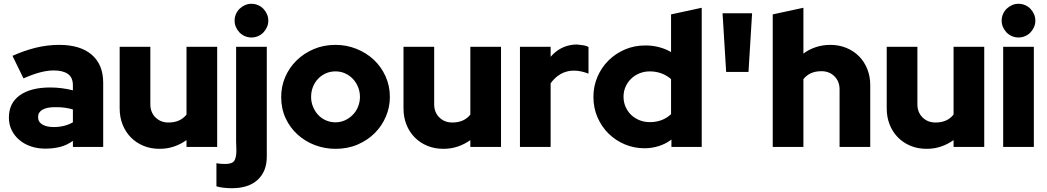

<svg xmlns="http://www.w3.org/2000/svg" viewBox="-20 -776 5530 1014"><path d="M219 9Q178 9 143 -3Q108 -15 82.5 -36.5Q57 -58 42 -88Q27 -118 27 -155Q27 -232 85 -273Q143 -314 245 -314Q306 -314 365 -299V-325Q365 -367 338.5 -385.5Q312 -404 264 -404Q231 -404 192.5 -394Q154 -384 104 -362Q90 -392 75 -421.5Q60 -451 46 -481Q108 -509 169 -524Q230 -539 293 -539Q404 -539 464.5 -487Q525 -435 525 -339V0H365V-32Q333 -9 297 0Q261 9 219 9ZM181 -158Q181 -132 203.5 -118.5Q226 -105 264 -105Q321 -105 365 -130V-198Q324 -210 280 -210H269Q227 -210 204 -196.5Q181 -183 181 -158Z M774 -529V-225Q774 -183 801 -156Q828 -129 870 -129Q932 -129 965 -171V-529H1127V0H965V-36Q934 -14 898.5 -2Q863 10 823 10Q776 10 737.5 -6Q699 -22 671 -50.5Q643 -79 627.5 -118Q612 -157 612 -203V-529Z M1308 -578Q1290 -578 1273.5 -585Q1257 -592 1245 -604.5Q1233 -617 1226 -633Q1219 -649 1219 -667Q1219 -685 1226 -701.5Q1233 -718 1245.5 -730Q1258 -742 1274 -749Q1290 -756 1308 -756Q1326 -756 1342.5 -749Q1359 -742 1371 -729.5Q1383 -717 1390 -701Q1397 -685 1397 -667Q1397 -649 1390 -633Q1383 -617 1371 -604.5Q1359 -592 1342.5 -585Q1326 -578 1308 -578ZM1204 218Q1184 218 1161 215.5Q1138 213 1123 208V86Q1143 90 1170 90Q1189 90 1202 85Q1215 80 1220.5 67.5Q1226 55 1227.5 38.5Q1229 22 1228 4.5Q1227 -13 1227 -29V-529H1389V51Q1389 129 1341 173.5Q1293 218 1204 218Z M1465 -264Q1465 -319 1486 -368.5Q1507 -418 1545.5 -456Q1584 -494 1636.5 -516.5Q1689 -539 1752 -539Q1810 -539 1862.5 -518Q1915 -497 1954 -460.5Q1993 -424 2016 -373.5Q2039 -323 2039 -264Q2039 -210 2018 -160.5Q1997 -111 1959 -73Q1921 -35 1868.5 -12.5Q1816 10 1752 10Q1695 10 1643.5 -9.5Q1592 -29 1552 -65Q1512 -101 1488.5 -151.5Q1465 -202 1465 -264ZM1752 -130Q1779 -130 1802.5 -141Q1826 -152 1843.5 -170Q1861 -188 1871 -212.5Q1881 -237 1881 -264Q1881 -292 1871 -316.5Q1861 -341 1843.5 -359.5Q1826 -378 1802.5 -388.5Q1779 -399 1752 -399Q1724 -399 1700.5 -388.5Q1677 -378 1659.5 -359.5Q1642 -341 1632.5 -316.5Q1623 -292 1623 -264Q1623 -237 1633 -212.5Q1643 -188 1660 -169.5Q1677 -151 1701 -140.5Q1725 -130 1752 -130Z M2273 -529V-225Q2273 -183 2300 -156Q2327 -129 2369 -129Q2431 -129 2464 -171V-529H2626V0H2464V-36Q2433 -14 2397.5 -2Q2362 10 2322 10Q2275 10 2236.5 -6Q2198 -22 2170 -50.5Q2142 -79 2126.5 -118Q2111 -157 2111 -203V-529Z M2726 0V-529H2888V-476Q2932 -527 2994 -538Q3010 -541 3027 -541Q3049 -539 3063 -536.5Q3077 -534 3088 -528V-387Q3071 -394 3051 -398.5Q3031 -403 3011 -403Q2996 -403 2981 -400Q2952 -394 2928.5 -377Q2905 -360 2888 -336V0Z M3526 0V-39Q3496 -16 3459 -4.5Q3422 7 3384 7Q3329 7 3280 -13.5Q3231 -34 3194 -70.5Q3157 -107 3135.5 -156.5Q3114 -206 3114 -265Q3114 -320 3135 -369.5Q3156 -419 3193 -456Q3230 -493 3280 -514.5Q3330 -536 3389 -536Q3426 -536 3460.5 -527Q3495 -518 3524 -501V-700Q3565 -709 3605 -717.5Q3645 -726 3686 -735V0ZM3273 -265Q3273 -237 3283.5 -212.5Q3294 -188 3312.5 -170Q3331 -152 3356.5 -141.5Q3382 -131 3412 -131Q3479 -131 3524 -173V-358Q3502 -378 3473 -388.5Q3444 -399 3412 -399Q3383 -399 3358 -389Q3333 -379 3314 -361Q3295 -343 3284 -318.5Q3273 -294 3273 -265Z M3815 -396 3796 -706H3952L3933 -396Z M4061 0V-700Q4102 -709 4142 -717.5Q4182 -726 4223 -735V-493Q4252 -515 4288.5 -527Q4325 -539 4365 -539Q4411 -539 4450 -523Q4489 -507 4517 -478.5Q4545 -450 4560.5 -411Q4576 -372 4576 -326V0H4414V-261V-304Q4414 -346 4387 -373Q4360 -400 4318 -400Q4256 -400 4223 -358V0Z M4825 -529V-225Q4825 -183 4852 -156Q4879 -129 4921 -129Q4983 -129 5016 -171V-529H5178V0H5016V-36Q4985 -14 4949.5 -2Q4914 10 4874 10Q4827 10 4788.5 -6Q4750 -22 4722 -50.5Q4694 -79 4678.5 -118Q4663 -157 4663 -203V-529Z M5359 -578Q5341 -578 5324.5 -585Q5308 -592 5296 -604.5Q5284 -617 5277 -633Q5270 -649 5270 -667Q5270 -685 5277 -701.5Q5284 -718 5296.5 -730Q5309 -742 5325 -749Q5341 -756 5359 -756Q5377 -756 5393.5 -749Q5410 -742 5422 -729.5Q5434 -717 5441 -701Q5448 -685 5448 -667Q5448 -649 5441 -633Q5434 -617 5422 -604.5Q5410 -592 5393.5 -585Q5377 -578 5359 -578ZM5440 -529V0H5278V-529Z"/></svg>

Font: Rosa Sans Black
Style: Regular
Weight: 900
Designer: Pentagram / MCKL
Foundry: Pentagram / MCKL
Version: Version 1.005;September 16, 2019;FontCreator 11.5.0.2425 64-